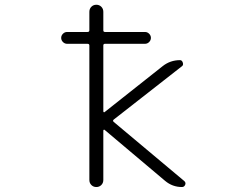

<svg xmlns="http://www.w3.org/2000/svg" viewBox="-20 -793 1040 792"><path d="M256.8 -612.3Q247.1 -612.3 239.7 -619.6Q232.4 -627 232.4 -636.7Q232.4 -646.5 239.7 -653.8Q247.1 -661.1 256.8 -661.1H340.8Q348.6 -661.1 348.6 -668V-744.1Q348.6 -756.8 356.9 -765.1Q365.2 -773.4 377.4 -773.4Q389.6 -773.4 397.9 -765.1Q406.2 -756.8 406.2 -744.1V-668Q406.2 -661.1 413.1 -661.1H578.1Q587.9 -661.1 595.2 -653.8Q602.5 -646.5 602.5 -636.7Q602.5 -627 595.2 -619.6Q587.9 -612.3 578.1 -612.3H413.1Q406.2 -612.3 406.2 -605.5V-334Q406.2 -331.1 408.2 -330.1Q410.2 -329.1 412.1 -331.1L651.4 -520.5Q682.6 -544.9 722.7 -544.9Q730.5 -544.9 733.9 -535.2Q737.3 -525.4 731.4 -520.5L449.2 -299.8Q443.4 -294.9 449.2 -290L739.3 -46.9Q745.1 -42 745.1 -36.1Q745.1 -34.2 744.1 -31.2Q740.2 -21.5 730.5 -21.5Q691.4 -21.5 661.1 -46.9L412.1 -256.8Q410.2 -258.8 408.2 -257.8Q406.2 -256.8 406.2 -253.9V-50.8Q406.2 -38.1 397.9 -29.8Q389.6 -21.5 377.4 -21.5Q365.2 -21.5 356.9 -29.8Q348.6 -38.1 348.6 -50.8V-605.5Q348.6 -612.3 340.8 -612.3Z"/></svg>

Font: Rounded-X Mgen+ 1m light
Style: Regular
Weight: 200
Designer: [Source Han Sans]
Ryoko NISHIZUKA  (kana & ideographs); Paul D. Hunt (Latin, Greek & Cyrillic); Wenlong ZHANG  (bopomofo
Version: Version 1.059.20150602